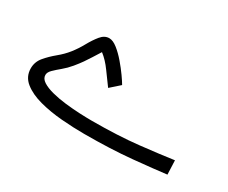

<svg xmlns="http://www.w3.org/2000/svg" viewBox="-76 -651 1033 869"><g transform="rotate(30 440.0 -217.0)"><path d="M407.2 -69.3Q546.4 -69.3 652.1 -81.1Q757.8 -92.8 824.7 -102.5L827.6 -29.3Q765.6 -21.5 657 -11Q548.3 -0.5 408.2 -0.5Q351.6 -0.5 289.6 -5.6Q227.5 -10.7 173.3 -25.1Q119.1 -39.6 85.2 -66.7Q51.3 -93.8 51.3 -137.2Q51.3 -170.9 73.2 -197Q95.2 -223.1 123.8 -246.6Q152.3 -270 172.4 -295.4Q193.4 -321.8 211.2 -354Q229 -386.2 248 -409.4Q267.1 -432.6 291.5 -432.6Q311 -432.6 334.7 -413.8Q358.4 -395 381.3 -368.2Q404.3 -341.3 422.1 -316.2Q439.9 -291 447.3 -277.8L398.9 -234.9Q376 -265.6 349.9 -302Q323.7 -338.4 293.9 -361.3Q278.8 -337.4 267.6 -319.6Q256.3 -301.8 244.4 -284.4Q232.4 -267.1 213.9 -244.6Q194.8 -221.7 173.8 -204.3Q152.8 -187 138.2 -172.6Q123.5 -158.2 123.5 -144Q123.5 -125 144 -111.8Q164.6 -98.6 197.8 -90.1Q231 -81.5 269.3 -77.1Q307.6 -72.8 344.2 -71Q380.9 -69.3 407.2 -69.3Z"/></g></svg>

Font: Vazirmatn UI NL Light
Style: Regular
Weight: 300
Designer: Saber Rastikerdar
Foundry: Saber Rastikerdar
Version: Version 33.003